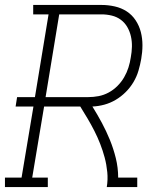

<svg xmlns="http://www.w3.org/2000/svg" viewBox="-35 -755 655 775"><path d="M-15 0V-38H52L100 -325H28L34 -363H106L161 -697H99V-735H375Q402 -735 428.5 -729Q455 -723 476.5 -709Q498 -695 512.5 -673Q527 -651 533.5 -625.5Q540 -600 540 -572.5Q540 -545 535 -517Q531 -494 524 -470Q517 -446 504 -424Q491 -402 472.5 -383.5Q454 -365 432 -352Q410 -339 386 -332.5Q362 -326 338 -325Q358 -293 376 -259.5Q394 -226 408.5 -190.5Q423 -155 432.5 -116.5Q442 -78 442 -38H519V0H396Q401 -30 398 -60.5Q395 -91 387.5 -119Q380 -147 369.5 -174Q359 -201 346 -226.5Q333 -252 318.5 -276.5Q304 -301 289 -325H143L95 -38H158V0ZM321 -363Q342 -363 363 -367Q384 -371 403.5 -381.5Q423 -392 439 -408Q455 -424 466 -443Q477 -462 483.5 -482.5Q490 -503 493 -524Q497 -545 497.5 -566.5Q498 -588 493.5 -608Q489 -628 479 -645.5Q469 -663 453 -675Q437 -687 416.5 -692Q396 -697 375 -697H204L149 -363Z"/></svg>

Font: Iosevka Curly Slab XLtEx
Style: Italic
Weight: 200
Width: 7
Italic angle: -9°
Monospace: yes
Designer: Belleve Invis
Foundry: Belleve Invis
Version: Version 11.1.0; ttfautohint (v1.8.3)